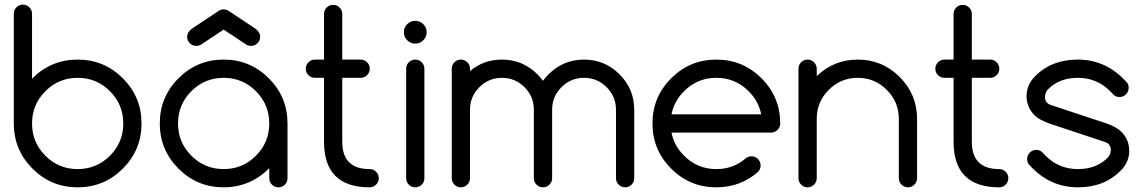

<svg xmlns="http://www.w3.org/2000/svg" viewBox="-20 -802 4894 822"><path d="M312.5 -78.1Q393.6 -78.1 450.7 -135.3Q507.8 -192.4 507.8 -273.4Q507.8 -354.5 450.7 -411.6Q393.6 -468.8 312.5 -468.8Q231.4 -468.8 174.3 -411.6Q117.2 -354.5 117.2 -273.4Q117.2 -192.4 174.3 -135.3Q231.4 -78.1 312.5 -78.1ZM117.2 -464.8Q118.2 -465.8 119.1 -466.8Q199.2 -546.9 312.5 -546.9Q425.8 -546.9 505.9 -466.8Q585.9 -386.7 585.9 -273.4Q585.9 -160.2 505.9 -80.1Q425.8 0 312.5 0Q199.2 0 119.1 -80.1Q39.1 -160.2 39.1 -273.4V-743.2Q39.1 -759.3 50.5 -770.8Q62 -782.2 78.1 -782.2Q94.2 -782.2 105.7 -770.8Q117.2 -759.3 117.2 -743.2Z M937.5 -468.8Q856.4 -468.8 799.3 -411.6Q742.2 -354.5 742.2 -273.4Q742.2 -192.4 799.3 -135.3Q856.4 -78.1 937.5 -78.1Q1018.6 -78.1 1075.7 -135.3Q1132.8 -192.4 1132.8 -273.4Q1132.8 -354.5 1075.7 -411.6Q1018.6 -468.8 937.5 -468.8ZM1132.8 -82Q1050.8 0 937.5 0Q824.2 0 744.1 -80.1Q664.1 -160.2 664.1 -273.4Q664.1 -386.7 744.1 -466.8Q824.2 -546.9 937.5 -546.9Q1050.8 -546.9 1130.9 -466.8Q1210.9 -386.7 1210.9 -273.4V-39.1Q1210.9 -22.9 1199.5 -11.5Q1188 0 1171.9 0Q1155.8 0 1144.3 -11.5Q1132.8 -22.9 1132.8 -39.1ZM957.5 -756.3 1074.2 -678.7Q1093.8 -664.1 1093.8 -644.5Q1093.8 -628.4 1082.3 -616.9Q1070.8 -605.5 1054.7 -605.5Q1040.5 -605.5 1030.3 -613.8L937.5 -675.3L844.7 -613.8Q834.5 -605.5 820.3 -605.5Q804.2 -605.5 792.7 -616.9Q781.2 -628.4 781.2 -644.5Q781.2 -664.1 800.8 -678.7L917.5 -756.3Q926.3 -761.7 937.5 -761.7Q948.7 -761.7 957.5 -756.3Z M1562.5 -78.1Q1578.6 -78.1 1590.1 -66.7Q1601.6 -55.2 1601.6 -39.1Q1601.6 -22.9 1590.1 -11.5Q1578.6 0 1562.5 0Q1367.2 0 1367.2 -195.3V-468.8H1328.1Q1312 -468.8 1300.5 -480.2Q1289.1 -491.7 1289.1 -507.8Q1289.1 -523.9 1300.5 -535.4Q1312 -546.9 1328.1 -546.9H1367.2V-742.2Q1367.2 -758.3 1378.7 -769.8Q1390.1 -781.2 1406.2 -781.2Q1422.4 -781.2 1433.8 -769.8Q1445.3 -758.3 1445.3 -742.2V-546.9H1523.9Q1540 -546.9 1551.5 -535.4Q1563 -523.9 1563 -507.8Q1563 -491.7 1551.5 -480.2Q1540 -468.8 1523.9 -468.8H1445.3V-195.3Q1445.3 -78.1 1562.5 -78.1Z M1806.6 -664.1Q1806.6 -644 1792.2 -629.6Q1777.8 -615.2 1757.8 -615.2Q1737.8 -615.2 1723.4 -629.6Q1709 -644 1709 -664.1Q1709 -684.1 1723.4 -698.5Q1737.8 -712.9 1757.8 -712.9Q1777.8 -712.9 1792.2 -698.5Q1806.6 -684.1 1806.6 -664.1ZM1718.8 -507.8Q1718.8 -523.9 1730.2 -535.4Q1741.7 -546.9 1757.8 -546.9Q1773.9 -546.9 1785.4 -535.4Q1796.9 -523.9 1796.9 -507.8V-39.1Q1796.9 -22.9 1785.4 -11.5Q1773.9 0 1757.8 0Q1741.7 0 1730.2 -11.5Q1718.8 -22.9 1718.8 -39.1Z M1992.2 -39.1Q1992.2 -22.9 1980.7 -11.5Q1969.2 0 1953.1 0Q1937 0 1925.5 -11.5Q1914.1 -22.9 1914.1 -39.1V-507.8Q1914.1 -523.9 1925.5 -535.4Q1937 -546.9 1953.1 -546.9Q1969.2 -546.9 1980.7 -535.4Q1992.2 -523.9 1992.2 -507.8V-497.6Q2050.3 -546.9 2128.9 -546.9Q2217.8 -546.9 2280.8 -483.9Q2293.9 -470.7 2304.7 -456.1Q2315.4 -470.7 2328.6 -483.9Q2391.6 -546.9 2480.5 -546.9Q2569.3 -546.9 2632.3 -483.9Q2695.3 -420.9 2695.3 -332V-39.1Q2695.3 -22.9 2683.8 -11.5Q2672.4 0 2656.2 0Q2640.1 0 2628.7 -11.5Q2617.2 -22.9 2617.2 -39.1V-332Q2617.2 -388.7 2577.1 -428.7Q2537.1 -468.8 2480.5 -468.8Q2423.8 -468.8 2383.8 -428.7Q2343.8 -388.7 2343.8 -332V-39.1Q2343.8 -22.9 2332.3 -11.5Q2320.8 0 2304.7 0Q2288.6 0 2277.1 -11.5Q2265.6 -22.9 2265.6 -39.1V-332Q2265.6 -388.7 2225.6 -428.7Q2185.5 -468.8 2128.9 -468.8Q2072.3 -468.8 2032.2 -428.7Q1992.2 -388.7 1992.2 -332Z M3238.8 -312.5Q3228 -368.7 3185.1 -411.6Q3127.9 -468.8 3046.9 -468.8Q2965.8 -468.8 2908.7 -411.6Q2865.7 -368.7 2855 -312.5ZM3197.3 -132.8Q3213.4 -132.8 3224.9 -121.3Q3236.3 -109.9 3236.3 -93.8Q3236.3 -77.6 3225.1 -65.9Q3149.4 0 3046.9 0Q2933.6 0 2853.5 -80.1Q2773.4 -160.2 2773.4 -273.4Q2773.4 -386.7 2853.5 -466.8Q2933.6 -546.9 3046.9 -546.9Q3160.2 -546.9 3240.2 -466.8Q3320.3 -386.7 3320.3 -273.4Q3320.3 -257.3 3308.8 -245.8Q3297.4 -234.4 3281.2 -234.4H2855Q2865.7 -178.2 2908.7 -135.3Q2965.8 -78.1 3046.9 -78.1Q3120.1 -78.1 3172.9 -124.5Q3183.6 -132.8 3197.3 -132.8Z M3398.4 -507.8Q3398.4 -523.9 3409.9 -535.4Q3421.4 -546.9 3437.5 -546.9Q3453.6 -546.9 3465.1 -535.4Q3476.6 -523.9 3476.6 -507.8V-476.1Q3549.8 -546.9 3652.3 -546.9Q3757.3 -546.9 3831.8 -472.4Q3906.2 -397.9 3906.2 -293V-39.1Q3906.2 -22.9 3894.8 -11.5Q3883.3 0 3867.2 0Q3851.1 0 3839.6 -11.5Q3828.1 -22.9 3828.1 -39.1V-293Q3828.1 -365.7 3776.6 -417.2Q3725.1 -468.8 3652.3 -468.8Q3579.6 -468.8 3528.1 -417.2Q3476.6 -365.7 3476.6 -293V-39.1Q3476.6 -22.9 3465.1 -11.5Q3453.6 0 3437.5 0Q3421.4 0 3409.9 -11.5Q3398.4 -22.9 3398.4 -39.1Z M4257.8 -78.1Q4273.9 -78.1 4285.4 -66.7Q4296.9 -55.2 4296.9 -39.1Q4296.9 -22.9 4285.4 -11.5Q4273.9 0 4257.8 0Q4062.5 0 4062.5 -195.3V-468.8H4023.4Q4007.3 -468.8 3995.8 -480.2Q3984.4 -491.7 3984.4 -507.8Q3984.4 -523.9 3995.8 -535.4Q4007.3 -546.9 4023.4 -546.9H4062.5V-742.2Q4062.5 -758.3 4074 -769.8Q4085.4 -781.2 4101.6 -781.2Q4117.7 -781.2 4129.2 -769.8Q4140.6 -758.3 4140.6 -742.2V-546.9H4219.2Q4235.4 -546.9 4246.8 -535.4Q4258.3 -523.9 4258.3 -507.8Q4258.3 -491.7 4246.8 -480.2Q4235.4 -468.8 4219.2 -468.8H4140.6V-195.3Q4140.6 -78.1 4257.8 -78.1Z M4471.7 -273.4Q4427.2 -290 4409.7 -308.1Q4375 -342.3 4375 -390.6Q4375 -439 4411.1 -475.1Q4481.4 -546.9 4594.7 -546.9Q4717.3 -546.9 4804.7 -448.7Q4812.5 -439.5 4812 -425.8Q4812 -409.7 4800.5 -398.2Q4789.1 -386.7 4772.9 -386.7Q4756.8 -386.7 4747.1 -397Q4737.3 -407.2 4732.9 -411.6Q4675.8 -468.8 4594.7 -468.8Q4513.7 -468.8 4465.3 -418Q4453.6 -403.8 4453.6 -384.3Q4455.1 -361.3 4477.5 -353L4717.8 -273.4Q4762.2 -256.8 4779.8 -238.8Q4814.5 -204.6 4814.5 -156.2Q4814.5 -107.9 4778.3 -71.8Q4708 0 4594.7 0Q4471.7 0 4384.8 -98.1Q4377.4 -108.4 4377.4 -121.1Q4377.4 -137.2 4388.9 -148.7Q4400.4 -160.2 4416.5 -160.2Q4432.6 -160.2 4442.4 -149.9Q4452.1 -139.6 4456.5 -135.3Q4513.7 -78.1 4594.7 -78.1Q4675.8 -78.1 4724.1 -128.9Q4735.8 -143.1 4735.8 -162.6Q4734.4 -185.5 4711.9 -193.8Z"/></svg>

Font: Comfortaa
Style: Regular
Weight: 400
Designer: Johan Aakerlund - aajohan
Foundry: Johan Aakerlund
Version: Version 2.004 2013